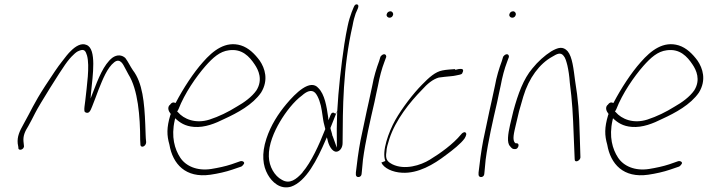

<svg xmlns="http://www.w3.org/2000/svg" viewBox="-20 -760 3196 867"><path d="M60 -112 63 -95C60 -75 92 -84 88 -103L86 -122C84 -148 93 -167 108 -191C117 -208 128 -227 139 -250C158 -288 253 -439 274 -468C288 -488 300 -502 311 -512C321 -522 329 -528 338 -531C362 -541 367 -528 373 -509C386 -462 372 -371 365 -305C362 -284 360 -268 361 -262C361 -256 363 -253 370 -251C382 -248 388 -258 396 -279C406 -305 415 -327 425 -355C444 -402 464 -454 496 -479C523 -500 537 -467 544 -454L560 -424C603 -356 613 -234 613 -128L614 -110C613 -88 640 -98 640 -118C637 -145 638 -157 636 -198C632 -297 624 -386 580 -443C567 -462 559 -481 546 -498C531 -512 509 -515 487 -499C448 -468 424 -406 399 -341L389 -315L391 -341C399 -420 417 -539 371 -557C347 -568 320 -550 301 -531C288 -519 275 -502 259 -481C242 -460 218 -424 184 -372C131 -290 122 -263 86 -199C68 -167 57 -143 60 -112ZM108 -191V-190ZM311 -512H310ZM378 -452V-451ZM560 -424H561L560 -425Z M745 -285C735 -272 742 -257 750 -247L751 -245L749 -240C732 -183 733 -149 745 -107C760 -19 818 45 930 29C964 24 1000 16 1029 6L1070 -8C1073 -10 1077 -13 1080 -18C1088 -27 1076 -35 1065 -32L1025 -18C998 -9 965 -2 934 3C870 13 819 -10 794 -48C769 -86 752 -142 769 -217L771 -226C792 -206 816 -190 856 -187C905 -183 953 -203 993 -223C1052 -250 1121 -287 1159 -342C1194 -399 1176 -452 1153 -486C1131 -516 1103 -544 1068 -555C999 -576 943 -533 896 -479C854 -432 808 -362 773 -295C761 -300 755 -297 746 -285ZM786 -267C814 -339 866 -414 908 -462C941 -499 972 -528 1014 -533C1073 -541 1106 -505 1130 -469C1147 -444 1168 -400 1138 -352C1117 -322 1082 -297 1050 -279C1010 -254 969 -234 926 -220C863 -200 810 -222 783 -254L780 -256ZM1159 -342Z M1183 -134C1160 -64 1167 -11 1189 28C1208 62 1245 97 1294 83C1362 60 1412 -38 1451 -129L1456 -140L1459 -129C1463 -107 1479 -73 1500 -75C1515 -77 1527 -93 1527 -114C1528 -272 1528 -452 1572 -644C1576 -667 1581 -685 1586 -699L1596 -722C1600 -732 1599 -738 1593 -740C1587 -742 1581 -738 1577 -727L1568 -705C1562 -688 1555 -668 1550 -643C1545 -620 1540 -593 1535 -561C1520 -461 1508 -353 1503 -260L1502 -235C1501 -197 1500 -160 1501 -126V-93L1491 -121C1488 -129 1485 -137 1482 -146L1481 -147C1479 -160 1474 -171 1472 -182L1499 -250C1497 -249 1493 -247 1493 -246C1492 -249 1489 -250 1487 -251C1477 -253 1474 -245 1469 -231L1463 -217L1462 -230C1455 -280 1446 -334 1418 -362C1381 -406 1314 -339 1273 -290C1237 -247 1203 -195 1183 -134ZM1194 -53C1192 -107 1218 -166 1244 -210C1270 -254 1307 -302 1344 -329C1363 -346 1386 -358 1403 -341C1418 -325 1429 -289 1433 -261L1440 -215C1442 -202 1447 -188 1449 -177L1448 -175C1421 -106 1385 -27 1346 18V19C1318 50 1288 73 1253 52C1220 35 1195 -8 1194 -53ZM1344 -329V-328ZM1499 -250C1501 -251 1502 -252 1502 -252V-253C1502 -255 1503 -258 1503 -260Z M1726 -695C1724 -687 1731 -680 1739 -680C1747 -680 1753 -685 1755 -693C1757 -701 1751 -709 1743 -709C1735 -709 1728 -704 1726 -695ZM1661 -373C1656 -350 1651 -326 1645 -299C1639 -272 1633 -246 1627 -216L1608 -126C1600 -86 1590 -12 1587 19V30C1589 45 1613 42 1613 24L1614 14C1615 7 1616 -11 1619 -39C1630 -121 1651 -213 1671 -299C1677 -325 1681 -350 1687 -374C1694 -412 1704 -450 1716 -481L1723 -500C1725 -503 1724 -507 1723 -510C1717 -521 1703 -512 1698 -504L1692 -484C1680 -452 1668 -413 1661 -373ZM1687 -371Z M1702 -26C1713 -1 1752 18 1796 20C1868 24 1938 -17 1994 -60C2024 -82 2062 -112 2078 -135C2086 -148 2088 -158 2082 -161V-162C2077 -166 2066 -159 2063 -154L2062 -153C2026 -109 1967 -67 1921 -39C1879 -13 1807 9 1752 -18C1730 -30 1719 -39 1725 -75C1725 -90 1731 -110 1738 -132C1766 -219 1832 -300 1885 -354C1910 -382 1934 -402 1962 -410H1963C1972 -411 1980 -412 1987 -413C2002 -415 2027 -416 2038 -419C2051 -422 2063 -423 2067 -428V-429C2077 -447 2069 -451 2051 -448H2050C2039 -445 2035 -443 2034 -448C2014 -446 1998 -446 1978 -442C1946 -436 1918 -411 1886 -378C1846 -338 1795 -271 1765 -218C1735 -164 1703 -77 1720 -33ZM2097 -142H2096Z M2280 -695C2278 -687 2285 -680 2293 -680C2301 -680 2307 -685 2309 -693C2311 -701 2305 -709 2297 -709C2289 -709 2282 -704 2280 -695ZM2215 -373C2210 -350 2205 -326 2199 -299C2193 -272 2187 -246 2181 -216L2162 -126C2154 -86 2144 -12 2141 19V30C2143 45 2167 42 2167 24L2168 14C2169 7 2170 -11 2173 -39C2184 -121 2205 -213 2225 -299C2231 -325 2235 -350 2241 -374C2248 -412 2258 -450 2270 -481L2277 -500C2279 -503 2278 -507 2277 -510C2271 -521 2257 -512 2252 -504L2246 -484C2234 -452 2222 -413 2215 -373ZM2241 -371Z M2283 -195C2274 -155 2268 -115 2283 -100C2290 -91 2295 -87 2301 -87H2308C2314 -87 2319 -93 2321 -100C2323 -107 2320 -113 2314 -113H2308L2307 -114C2291 -126 2302 -164 2309 -195L2324 -258C2330 -279 2336 -301 2343 -324C2368 -408 2417 -473 2474 -504C2494 -516 2511 -526 2525 -508C2533 -499 2537 -484 2542 -465C2547 -443 2551 -417 2553 -387C2564 -301 2567 -249 2571 -139L2575 -42C2574 -22 2600 -34 2601 -49L2598 -146C2595 -258 2591 -308 2577 -395C2570 -447 2565 -503 2543 -529C2522 -552 2500 -546 2469 -528C2439 -509 2409 -482 2384 -451C2344 -404 2319 -336 2298 -258ZM2474 -504Z M2722 -285C2712 -272 2719 -257 2727 -247L2728 -245L2726 -240C2709 -183 2710 -149 2722 -107C2737 -19 2795 45 2907 29C2941 24 2977 16 3006 6L3047 -8C3050 -10 3054 -13 3057 -18C3065 -27 3053 -35 3042 -32L3002 -18C2975 -9 2942 -2 2911 3C2847 13 2796 -10 2771 -48C2746 -86 2729 -142 2746 -217L2748 -226C2769 -206 2793 -190 2833 -187C2882 -183 2930 -203 2970 -223C3029 -250 3098 -287 3136 -342C3171 -399 3153 -452 3130 -486C3108 -516 3080 -544 3045 -555C2976 -576 2920 -533 2873 -479C2831 -432 2785 -362 2750 -295C2738 -300 2732 -297 2723 -285ZM2763 -267C2791 -339 2843 -414 2885 -462C2918 -499 2949 -528 2991 -533C3050 -541 3083 -505 3107 -469C3124 -444 3145 -400 3115 -352C3094 -322 3059 -297 3027 -279C2987 -254 2946 -234 2903 -220C2840 -200 2787 -222 2760 -254L2757 -256ZM3136 -342Z"/></svg>

Font: Stray Cat
Style: LtCnObl
Weight: 300
Version: Version 1.0